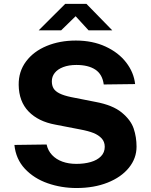

<svg xmlns="http://www.w3.org/2000/svg" viewBox="-20 -936 760 966"><path d="M52.5 -206.8 214.5 -209Q221.2 -178 241.9 -156.1Q262.6 -134.1 293.9 -122.8Q325.1 -111.5 364.2 -111.5Q404.5 -111.5 436.8 -120.9Q469 -130.2 488 -149.6Q507 -169 507 -197.5Q507 -222.8 491.4 -239.7Q475.8 -256.6 450.4 -266.8Q425 -277 383.2 -284.8L258.2 -309Q172.2 -324.8 123.7 -375.2Q75.1 -425.6 74 -508.8Q73.2 -576.2 111 -626.8Q148.8 -677.4 214.6 -704.7Q280.5 -732 361.8 -732Q445.5 -732 511 -701.8Q576.5 -671.6 615 -621.4Q653.5 -571.2 659.8 -513L502 -511Q495.1 -562.5 459.5 -585.9Q423.9 -609.2 364.2 -609.2Q326.1 -609.2 298.1 -598.5Q270 -587.8 255.4 -569.2Q240.8 -550.8 240.8 -527Q240.8 -505.9 249.4 -491.3Q258 -476.8 279.2 -466.1Q300.4 -455.4 337.8 -447.5L461 -423.2Q547.1 -407.2 592.7 -369.7Q638.2 -332.1 652.6 -289.2Q667 -246.2 667 -198Q667 -139.6 628.6 -92.1Q590.1 -44.5 521.4 -17.2Q452.8 10 365 10Q288.4 10 219.6 -14.1Q150.9 -38.1 105.2 -86.9Q59.6 -135.8 52.5 -206.8ZM360.5 -854.4 287.8 -783.5H174.8L308 -916.4H415L544.8 -783.5H425.5Z"/></svg>

Font: Public Sans VF
Style: Regular
Weight: 400
Designer: Pablo Impallari, Rodrigo Fuenzalida (Modified by Dan O. Williams and USWDS)
Version: Version 1.003